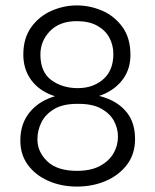

<svg xmlns="http://www.w3.org/2000/svg" viewBox="-20 -680 573 708"><path d="M66 -479Q66 -539 95 -579.5Q124 -620 169.5 -640Q215 -660 263 -660Q312 -660 357 -640.5Q402 -621 431.5 -580.5Q461 -540 461 -477Q461 -429 436.5 -392.5Q412 -356 367.5 -335Q323 -314 263 -314Q204 -314 159.5 -334Q115 -354 90.5 -391.5Q66 -429 66 -479ZM263 -602Q200 -602 164.5 -565.5Q129 -529 129 -479Q129 -414 169.5 -384.5Q210 -355 267 -355Q323 -355 360.5 -387.5Q398 -420 398 -481Q398 -514 383 -541.5Q368 -569 338 -585.5Q308 -602 263 -602ZM55 -162Q55 -217 82 -256Q109 -295 156 -315.5Q203 -336 263 -336Q324 -336 372.5 -318Q421 -300 449.5 -263Q478 -226 478 -167Q478 -112 448.5 -73Q419 -34 370.5 -13Q322 8 263 8Q207 8 159.5 -12.5Q112 -33 83.5 -71Q55 -109 55 -162ZM264 -297Q212 -297 180 -278Q148 -259 133 -229.5Q118 -200 118 -166Q118 -120 154.5 -85Q191 -50 264 -50Q315 -50 348.5 -68Q382 -86 398.5 -114.5Q415 -143 415 -176Q415 -207 400 -234.5Q385 -262 352 -280Q319 -298 264 -297Z"/></svg>

Font: Hind Variable Light
Style: Regular
Weight: 300
Designer: Manushi Parikh, Satya Rajpurohit
Foundry: Indian Type Foundry
Version: Version 3.000